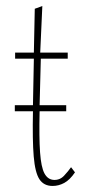

<svg xmlns="http://www.w3.org/2000/svg" viewBox="-20 -603 290 635"><path d="M154 12Q125 12 110.5 -10Q96 -32 91.5 -85.5Q87 -139 89 -235H29V-255H89L92 -409H30V-429H92L95 -574L120 -583L113 -429H204V-409H115L111 -255H199V-235H111Q109 -148 112.5 -99Q116 -50 127 -29.5Q138 -9 158 -8Q178 -7 192 -22Q206 -37 215 -50L228 -33Q211 -8 192.5 2Q174 12 154 12Z"/></svg>

Font: Inconsolata UltraCondensed ExtraLight
Style: Regular
Weight: 200
Width: 1
Monospace: yes
Designer: Raph Levien, Cyreal, Brenton Simpson
Foundry: Raph Levien, Cyreal, Google
Version: Version 3.100; ttfautohint (v1.8.4.7-5d5b)